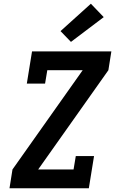

<svg xmlns="http://www.w3.org/2000/svg" viewBox="-20 -1011 640 1031"><path d="M31 0 47 -101 424 -634H234L222 -562H124L152 -735H578L562 -634L185 -101H375L387 -173H485L457 0ZM361 -786 305 -844 468 -991 537 -919Z"/></svg>

Font: Iosevka HT Extended
Style: Bold Italic
Weight: 700
Width: 7
Italic angle: -9°
Monospace: yes
Designer: Belleve Invis
Foundry: Belleve Invis
Version: Version 32.3.0; ttfautohint (v1.8.4)